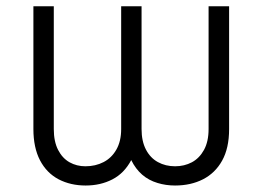

<svg xmlns="http://www.w3.org/2000/svg" viewBox="-20 -565 814 595"><path d="M161.9 -9.2Q124.6 -28.8 104 -68.2Q83.5 -107.6 83.5 -165.1V-545.5H146.7V-165.1Q146.7 -126.4 160 -100.5Q173.3 -74.6 195.5 -62.1Q217.7 -49.7 244.7 -49.7Q275.9 -49.7 301 -62.7Q326 -75.6 340.7 -101.6Q355.5 -127.5 355.5 -165.1V-545.5H418.7V-165.1Q418.7 -127.5 432.2 -101.6Q445.7 -75.6 469.3 -62.7Q492.9 -49.7 522.7 -49.7Q551.1 -49.7 574.6 -62.1Q598 -74.6 612.2 -100.5Q626.4 -126.4 626.4 -165.1V-545.5H690V-165.1Q690 -105.8 668.3 -67.1Q647 -28.8 609.2 -9.4Q571.4 9.9 522.4 9.9Q494 9.9 468.4 2.1Q413.4 -14.2 386.7 -68.9Q365.1 -28.1 328.3 -9.1Q291.5 9.9 245.4 9.9Q198.9 9.9 161.9 -9.2Z"/></svg>

Font: DeltaSans Light
Style: Regular
Weight: 300
Designer: Rasmus Andersson
Foundry: rsms
Version: Version 3.012